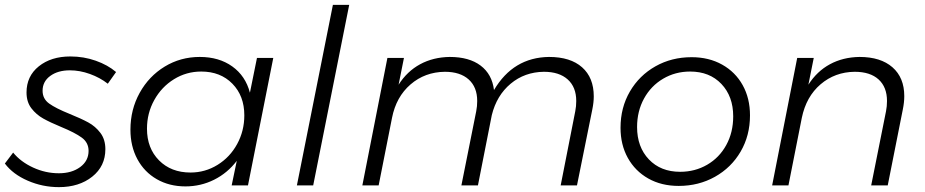

<svg xmlns="http://www.w3.org/2000/svg" viewBox="-29 -762 3802 789"><path d="M-9 -90 25 -135Q56 -97 107 -73.5Q158 -50 213 -50Q266 -50 300.5 -75.5Q335 -101 335 -142Q335 -176 307 -196.5Q279 -217 223 -240Q177 -259 148.5 -275Q120 -291 100 -317Q80 -343 80 -382Q80 -449 130.5 -489.5Q181 -530 260 -530Q315 -530 364.5 -512.5Q414 -495 448 -466L414 -418Q382 -443 340.5 -458Q299 -473 258 -473Q209 -473 177.5 -450Q146 -427 146 -389Q146 -356 173 -336.5Q200 -317 257 -294Q304 -275 333.5 -259Q363 -243 383.5 -216Q404 -189 404 -149Q404 -79 350 -36Q296 7 213 7Q146 7 85 -19.5Q24 -46 -9 -90Z M507 -229Q507 -312 545 -380.5Q583 -449 648 -488.5Q713 -528 792 -528Q871 -528 925.5 -489Q980 -450 998 -381L1027 -524H1094L990 0H923L944 -101Q906 -51 851 -23.5Q796 4 733 4Q667 4 615.5 -25.5Q564 -55 535.5 -108Q507 -161 507 -229ZM975 -288Q975 -368 926 -418Q877 -468 798 -468Q737 -468 686 -436.5Q635 -405 605 -351Q575 -297 575 -233Q575 -153 624.5 -103Q674 -53 754 -53Q814 -53 865 -84.5Q916 -116 945.5 -170Q975 -224 975 -288Z M1406 -742 1258 0H1191L1339 -742Z M2411 -366Q2411 -341 2405 -312L2342 0H2275L2335 -305Q2339 -325 2339 -347Q2339 -404 2304 -435.5Q2269 -467 2206 -467Q2127 -466 2069.5 -418Q2012 -370 1992 -289L1935 0H1867L1928 -305Q1932 -325 1932 -347Q1932 -404 1897 -435.5Q1862 -467 1799 -467Q1717 -466 1658 -415Q1599 -364 1582 -278L1527 0H1460L1563 -524H1631L1609 -414Q1644 -469 1697.5 -498Q1751 -527 1819 -528Q1899 -528 1946 -492.5Q1993 -457 2001 -392Q2080 -526 2227 -528Q2315 -528 2363 -485.5Q2411 -443 2411 -366Z M3053 -288Q3053 -205 3014.5 -139Q2976 -73 2909 -35.5Q2842 2 2760 2Q2689 2 2635 -28.5Q2581 -59 2551 -113Q2521 -167 2521 -237Q2521 -320 2559.5 -386Q2598 -452 2664.5 -489.5Q2731 -527 2813 -527Q2884 -527 2938.5 -496.5Q2993 -466 3023 -412Q3053 -358 3053 -288ZM2589 -240Q2589 -158 2637.5 -107Q2686 -56 2766 -56Q2827 -56 2877 -85Q2927 -114 2955.5 -166Q2984 -218 2984 -284Q2984 -366 2935.5 -417Q2887 -468 2807 -468Q2746 -468 2696 -438.5Q2646 -409 2617.5 -357Q2589 -305 2589 -240Z M3687 -367Q3687 -341 3681 -312L3619 0H3551L3612 -305Q3616 -325 3616 -347Q3616 -404 3581.5 -435.5Q3547 -467 3483 -467Q3402 -466 3343 -415.5Q3284 -365 3266 -278L3211 0H3144L3247 -524H3315L3293 -414Q3328 -469 3381.5 -498Q3435 -527 3503 -528Q3590 -528 3638.5 -485.5Q3687 -443 3687 -367Z"/></svg>

Font: Gontserrat Light
Style: Italic
Weight: 300
Italic angle: -11.3°
Designer: Julieta Ulanovsky
Foundry: Julieta Ulanovsky
Version: Version 6.001